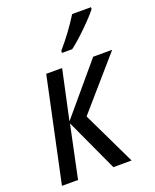

<svg xmlns="http://www.w3.org/2000/svg" viewBox="-142 -848 753 930"><g transform="rotate(-20 234.0 -382.5)"><path d="M128 -536H210L155 -281L370 -536H468L241 -275L373 0H279L154 -271L97 0H14ZM235 -616Q298 -689 345 -765H442V-756Q421 -728 371 -679Q321 -630 287 -605H234Z"/></g></svg>

Font: Noto Sans UI Narrow
Style: Italic
Weight: 400
Width: 4
Italic angle: -12°
Designer: Monotype Design Team
Foundry: Monotype Imaging Inc.
Version: Version 1.001